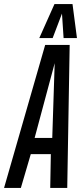

<svg xmlns="http://www.w3.org/2000/svg" viewBox="-52 -928 408 948"><path d="M-32 0 171 -706H292L280 0H196L199 -167H100L51 0ZM119 -247H206L218 -616ZM142 -740 217 -908H306L328 -740H262L254 -861L208 -740Z"/></svg>

Font: Georama Extra Condensed Medium
Style: Italic
Weight: 500
Width: 2
Italic angle: -9°
Designer: Jean-Baptiste Levee
Foundry: Production Type
Version: Version 1.000